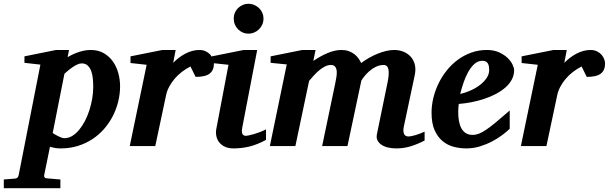

<svg xmlns="http://www.w3.org/2000/svg" viewBox="-116 -760 3168 999"><path d="M369.1 -307.1Q369.1 -328.1 367.2 -349.9Q365.2 -371.6 358.9 -389.4Q352.5 -407.2 340.6 -418.7Q328.6 -430.2 309.1 -430.2Q298.3 -430.2 285.9 -424.3Q273.4 -418.5 261 -409.9Q248.5 -401.4 237.5 -392.1Q226.6 -382.8 219.2 -376L158.2 -67.9Q164.1 -64 171.9 -59.3Q179.7 -54.7 188 -50.8Q196.3 -46.9 204.3 -43.9Q212.4 -41 219.2 -41Q240.2 -41 259.5 -52.5Q278.8 -64 295.4 -84Q312 -104 325.7 -130.1Q339.4 -156.2 348.9 -186Q358.4 -215.8 363.8 -246.8Q369.1 -277.8 369.1 -307.1ZM508.8 -311Q508.8 -271 499 -231.4Q489.3 -191.9 470.9 -156Q452.6 -120.1 425.8 -89.4Q398.9 -58.6 364.7 -36.1Q330.6 -13.7 289.1 -0.7Q247.6 12.2 200.2 12.2Q181.6 12.2 167.7 9.5Q153.8 6.8 144 3.9L113.8 151.9Q112.3 158.7 116.5 163.3Q120.6 168 128.9 168Q135.7 168.5 146 169.4Q154.8 170.4 167.7 171.4Q180.7 172.4 198.2 173.8V219.2H-96.2V173.8Q-88.4 172.9 -77.9 172.4Q-67.4 171.9 -58.1 170.9Q-47.4 169.9 -36.1 168.9Q-28.3 168 -24.4 163.3Q-20.5 158.7 -19 151.9L94.2 -423.8L11.2 -433.1V-466.8L175.8 -500H243.2L235.8 -462.9Q243.7 -467.3 256.1 -473.6Q268.6 -480 284.2 -485.8Q299.8 -491.7 317.9 -495.8Q335.9 -500 356 -500Q395.5 -500 424.3 -483.2Q453.1 -466.3 471.9 -439.5Q490.7 -412.6 499.8 -378.9Q508.8 -345.2 508.8 -311Z M997.1 -429.2Q997.1 -394.5 975.1 -377.2Q953.1 -359.9 901.9 -359.9L875 -414.1Q851.6 -402.3 830.3 -386Q809.1 -369.6 792.5 -350.1Q775.9 -330.6 764.2 -308.6Q752.4 -286.6 748 -264.2L691.9 0H559.1L647 -422.9L563 -432.1V-466.8L729 -500H797.9L785.2 -433.1Q798.3 -446.8 814.2 -459Q830.1 -471.2 847.7 -480.5Q865.2 -489.7 883.8 -494.9Q902.3 -500 920.9 -500Q940.4 -500 954.8 -492.9Q969.2 -485.8 978.5 -475.3Q987.8 -464.8 992.4 -452.4Q997.1 -439.9 997.1 -429.2Z M1268.1 -32.2Q1223.1 -7.8 1182.6 2.2Q1142.1 12.2 1099.1 12.2Q1071.8 12.2 1053 2.9Q1034.2 -6.3 1023.4 -21Q1012.7 -35.6 1009.3 -54Q1005.9 -72.3 1009.8 -90.8L1072.8 -422.9L986.8 -432.1V-466.8L1151.9 -500H1222.2L1145 -99.1Q1143.1 -90.3 1142.6 -82Q1142.1 -73.7 1143.8 -67.4Q1145.5 -61 1150.4 -57.1Q1155.3 -53.2 1164.1 -53.2Q1168 -53.2 1179.4 -55.7Q1190.9 -58.1 1206.1 -62.5Q1221.2 -66.9 1237.5 -73.2Q1253.9 -79.6 1268.1 -86.9ZM1254.9 -663.1Q1254.9 -647 1248.8 -632.8Q1242.7 -618.7 1231.9 -607.9Q1221.2 -597.2 1207 -591.1Q1192.9 -585 1176.8 -585Q1160.6 -585 1146.7 -591.1Q1132.8 -597.2 1122.3 -607.9Q1111.8 -618.7 1106 -632.8Q1100.1 -647 1100.1 -663.1Q1100.1 -679.2 1106 -693.4Q1111.8 -707.5 1122.3 -717.8Q1132.8 -728 1146.7 -734.1Q1160.6 -740.2 1176.8 -740.2Q1192.9 -740.2 1207 -734.1Q1221.2 -728 1231.9 -717.8Q1242.7 -707.5 1248.8 -693.4Q1254.9 -679.2 1254.9 -663.1Z M2093.3 -28.8Q2055.2 -9.3 2019.8 1.5Q1984.4 12.2 1945.8 12.2Q1922.9 12.2 1903.1 7.6Q1883.3 2.9 1869.1 -6.6Q1855 -16.1 1848.1 -29.8Q1841.3 -43.5 1845.2 -62L1899.9 -328.1Q1919.9 -421.9 1880.9 -421.9Q1858.9 -421.9 1839.6 -412.4Q1820.3 -402.8 1805.4 -389.6Q1790.5 -376.5 1779.8 -362.8Q1769 -349.1 1764.2 -340.8L1691.9 0H1560.1L1628.9 -329.1Q1631.8 -343.8 1634.5 -360.1Q1637.2 -376.5 1636 -390.1Q1634.8 -403.8 1627.9 -412.8Q1621.1 -421.9 1605 -421.9Q1589.4 -421.9 1573.2 -413.3Q1557.1 -404.8 1542.5 -392.1Q1527.8 -379.4 1514.9 -365Q1502 -350.6 1492.2 -338.9L1420.9 0H1288.1L1376 -424.8L1292 -433.1V-466.8L1457 -500H1525.9L1514.2 -442.9Q1550.3 -467.8 1588.4 -483.9Q1626.5 -500 1661.1 -500Q1681.6 -500 1698 -494.1Q1714.4 -488.3 1727.1 -478.8Q1739.7 -469.2 1748.5 -457Q1757.3 -444.8 1763.2 -432.1Q1782.7 -446.8 1804.7 -459.2Q1826.7 -471.7 1849.1 -480.7Q1871.6 -489.7 1893.6 -494.9Q1915.5 -500 1935.1 -500Q1961.4 -500 1983.9 -490.7Q2006.3 -481.4 2021.5 -464.4Q2036.6 -447.3 2042.5 -423.1Q2048.3 -398.9 2042 -369.1L1984.9 -100.1Q1980.5 -78.6 1985.8 -64.2Q1991.2 -49.8 2010.3 -49.8Q2015.1 -49.8 2024.9 -51.8Q2034.7 -53.7 2046.4 -57.1Q2058.1 -60.5 2070.3 -65.2Q2082.5 -69.8 2093.3 -75.2Z M2429.2 -396Q2429.2 -404.8 2428 -413.3Q2426.8 -421.9 2423.1 -428.7Q2419.4 -435.5 2412.4 -439.7Q2405.3 -443.8 2394 -443.8Q2370.6 -443.8 2352.3 -427.2Q2334 -410.6 2319.8 -385Q2305.7 -359.4 2295.4 -328.9Q2285.2 -298.3 2278.3 -271Q2304.2 -276.9 2331.1 -288.6Q2357.9 -300.3 2379.6 -316.7Q2401.4 -333 2415.3 -353Q2429.2 -373 2429.2 -396ZM2559.1 -395Q2559.1 -368.7 2547.1 -346.2Q2535.2 -323.7 2514.2 -305.2Q2493.2 -286.6 2465.1 -271.7Q2437 -256.8 2405 -246.1Q2373 -235.4 2338.6 -228.5Q2304.2 -221.7 2271 -219.2Q2270 -210 2269 -198.2Q2268.1 -186.5 2268.1 -178.2Q2268.1 -152.3 2272 -130.4Q2275.9 -108.4 2284.7 -92.3Q2293.5 -76.2 2307.9 -67.1Q2322.3 -58.1 2343.3 -58.1Q2359.4 -58.1 2376 -64.5Q2392.6 -70.8 2414.6 -85.7Q2436.5 -100.6 2465.8 -125Q2495.1 -149.4 2536.1 -185.1V-89.8Q2521.5 -75.7 2498 -57.9Q2474.6 -40 2444.8 -24.4Q2415 -8.8 2380.9 1.7Q2346.7 12.2 2310.1 12.2Q2277.3 12.2 2245.1 3.9Q2212.9 -4.4 2187.3 -25.4Q2161.6 -46.4 2145.5 -82.3Q2129.4 -118.2 2129.4 -173.8Q2129.4 -211.9 2138.9 -251Q2148.4 -290 2166 -326.2Q2183.6 -362.3 2209 -394Q2234.4 -425.8 2266.4 -449.2Q2298.3 -472.7 2336.4 -486.3Q2374.5 -500 2417 -500Q2453.6 -500 2480.5 -487.8Q2507.3 -475.6 2524.9 -458.7Q2542.5 -441.9 2550.8 -424.1Q2559.1 -406.2 2559.1 -395Z M3032.2 -429.2Q3032.2 -394.5 3010.3 -377.2Q2988.3 -359.9 2937 -359.9L2910.2 -414.1Q2886.7 -402.3 2865.5 -386Q2844.2 -369.6 2827.6 -350.1Q2811 -330.6 2799.3 -308.6Q2787.6 -286.6 2783.2 -264.2L2727.1 0H2594.2L2682.1 -422.9L2598.1 -432.1V-466.8L2764.2 -500H2833L2820.3 -433.1Q2833.5 -446.8 2849.4 -459Q2865.2 -471.2 2882.8 -480.5Q2900.4 -489.7 2918.9 -494.9Q2937.5 -500 2956.1 -500Q2975.6 -500 2990 -492.9Q3004.4 -485.8 3013.7 -475.3Q3022.9 -464.8 3027.6 -452.4Q3032.2 -439.9 3032.2 -429.2Z"/></svg>

Font: Charis SIL Eur
Style: Bold Italic
Weight: 700
Italic angle: -11°
Foundry: SIL International
Version: Version 5.000